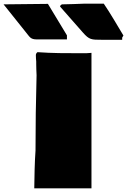

<svg xmlns="http://www.w3.org/2000/svg" viewBox="-149 -1026 701 1059"><path d="M220.2 -808.6V-831.1L115.3 -1004.6L-129.3 -1002L-8.3 -850.6C16.1 -821.3 18.1 -808.6 55.2 -808.6ZM182.3 -989.7 308.1 -846.7C343.3 -806.6 355 -806.6 411.6 -806.6H524.9V-818.4C527.8 -822.3 528.8 -826.2 531.7 -830.1C495.7 -889.4 462 -949.1 423.3 -1005.9H318.8C278.8 -1004.9 235.8 -1002 193.8 -1002C188 -1001 182.3 -994.6 182.3 -989.7ZM40 12.7H355.5V-734.4C340.8 -732.4 317.4 -732.4 301.8 -732.4C215.8 -732.4 137.7 -732.4 57.6 -738.3C51.8 -733.4 48.8 -728.5 48.8 -721.7C48.8 -710 49.8 -697.3 50.8 -686.5V-671.9C50.8 -652.3 51.8 -631.8 52.7 -611.3C48.8 -470.7 46.9 -332 46.9 -195.3C42 -127.9 41 -54.7 40 12.7Z"/></svg>

Font: Bowlby One SC
Style: Regular
Weight: 400
Width: 1
Version: Version 1.2